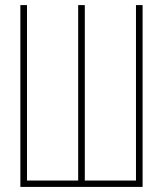

<svg xmlns="http://www.w3.org/2000/svg" viewBox="-20 -734 640 754"><path d="M60 -714H86V-25H287V-714H313V-25H514V-714H540V0H60Z"/></svg>

Font: Noto Sans Mono UI Thin
Style: Regular
Weight: 250
Monospace: yes
Designer: Monotype Design team
Foundry: Monotype Imaging Inc.
Version: Version 1.000